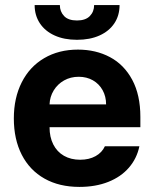

<svg xmlns="http://www.w3.org/2000/svg" viewBox="-20 -735 614 766"><path d="M35.2 -262.7Q35.2 -344.2 66.7 -406.5Q98.1 -468.8 156.2 -502.9Q214.4 -537.1 291 -537.1Q362.3 -537.1 418.7 -507.1Q475.1 -477.1 507.6 -416.5Q540 -356 540 -268.6V-227.5H177.7Q177.7 -188 192.6 -158.7Q207.5 -129.4 235.1 -113.5Q262.7 -97.7 299.8 -97.7Q335.4 -97.7 361.3 -112.1Q387.2 -126.5 398.4 -151.4H536.1Q525.9 -102.5 494.1 -65.9Q462.4 -29.3 411.9 -9.3Q361.3 10.7 296.9 10.7Q216.3 10.7 157.5 -22.5Q98.6 -55.7 66.9 -117.4Q35.2 -179.2 35.2 -262.7ZM403.3 -318.4Q403.3 -350.1 389.4 -375.2Q375.5 -400.4 350.6 -414.6Q325.7 -428.7 293.9 -428.7Q261.7 -428.7 235.6 -414.1Q209.5 -399.4 194.1 -374Q178.7 -348.6 177.7 -318.4ZM287.1 -576.2Q235.8 -576.2 197.8 -593.5Q159.7 -610.8 138.9 -642.3Q118.2 -673.8 118.2 -714.8H218.8Q218.8 -689 235.6 -671.1Q252.4 -653.3 287.1 -653.3Q321.3 -653.3 338.4 -670.9Q355.5 -688.5 355.5 -714.8H457Q457 -673.3 436.3 -642.1Q415.5 -610.8 377.2 -593.5Q338.9 -576.2 287.1 -576.2Z"/></svg>

Font: Pretendard JP
Style: Bold
Weight: 700
Designer: Base glyphs from Inter by Rasmus Andersson; Hangeul glyphs from Noto Sans CJK(Source Han Sans) by Jang Soo-young and Kan
Foundry: Kil Hyung-jin
Version: Version 1.309